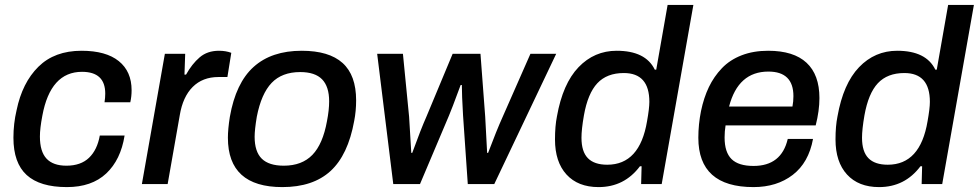

<svg xmlns="http://www.w3.org/2000/svg" viewBox="-20 -743 3951 775"><path d="M250 12.2Q141.1 12.2 87.6 -36.6Q34.2 -85.4 34.2 -187Q34.2 -244.1 46.9 -297.9Q69.8 -409.2 135 -473.6Q200.2 -538.1 309.1 -538.1Q407.7 -538.1 459.5 -496.3Q511.2 -454.6 511.2 -378.9Q511.2 -353.5 505.9 -330.1H401.9Q404.8 -348.6 404.8 -365.2Q404.8 -453.1 311 -453.1Q183.6 -453.1 150.9 -275.9Q141.1 -224.6 141.1 -191.9Q141.1 -131.3 167.7 -102.8Q194.3 -74.2 248 -74.2Q306.2 -74.2 339.4 -106.2Q372.6 -138.2 382.8 -195.8H482.9Q467.3 -97.7 408.7 -42.7Q350.1 12.2 250 12.2Z M552.7 0 645.5 -525.9H727.5L724.6 -441.9H731Q754.9 -484.9 785.9 -511.5Q816.9 -538.1 863.8 -538.1Q891.6 -538.1 913.6 -529.8L897.9 -432.1H861.8Q797.9 -432.1 757.8 -392.1Q717.8 -352.1 705.6 -277.8L656.7 0Z M1119.6 12.2Q899.9 12.2 899.9 -187Q899.9 -221.7 907.7 -271Q931.6 -408.2 1003.9 -473.1Q1076.2 -538.1 1197.8 -538.1Q1308.1 -538.1 1362.8 -488.8Q1417.5 -439.5 1417.5 -337.9Q1417.5 -294.4 1409.7 -254.9Q1384.8 -117.2 1314 -52.5Q1243.2 12.2 1119.6 12.2ZM1125.5 -74.2Q1198.7 -74.2 1241 -117.9Q1283.2 -161.6 1299.8 -253.9Q1308.6 -298.8 1308.6 -334Q1308.6 -393.6 1280 -422.9Q1251.5 -452.1 1191.9 -452.1Q1118.2 -452.1 1076.4 -408.4Q1034.7 -364.7 1016.6 -272Q1007.8 -219.2 1007.8 -190.9Q1007.8 -130.9 1036.6 -102.5Q1065.4 -74.2 1125.5 -74.2Z M1567.4 0 1502.4 -525.9H1606.4L1631.3 -272Q1632.3 -257.3 1635.5 -202.9Q1638.7 -148.4 1640.1 -126H1644Q1679.2 -222.7 1701.2 -272L1807.1 -525.9H1919.4L1938.5 -272Q1944.3 -171.4 1946.3 -126H1950.2Q1984.4 -216.8 2009.3 -272L2121.1 -525.9H2225.1L1975.1 0H1868.2L1849.1 -276.9Q1844.2 -359.9 1844.2 -399.9H1839.4Q1800.8 -295.4 1792.5 -276.9L1675.3 0Z M2396 12.2Q2313 12.2 2266.6 -38.6Q2220.2 -89.4 2220.2 -180.2Q2220.2 -233.9 2228 -272.9Q2251.5 -405.3 2315.2 -471.7Q2378.9 -538.1 2469.2 -538.1Q2585.9 -538.1 2623 -461.9H2628.9L2674.8 -723.1H2778.8L2650.9 0H2567.9L2569.8 -71.8H2563Q2500 12.2 2396 12.2ZM2431.2 -78.1Q2562.5 -78.1 2591.8 -253.9Q2601.1 -305.7 2601.1 -332Q2601.1 -448.2 2498 -448.2Q2429.7 -448.2 2391.1 -407Q2352.5 -365.7 2336.9 -276.9Q2327.1 -220.7 2327.1 -187Q2327.1 -130.9 2353 -104.5Q2378.9 -78.1 2431.2 -78.1Z M3021.5 12.2Q2798.8 12.2 2798.8 -187Q2798.8 -241.2 2809.6 -294.9Q2820.8 -348.6 2841.3 -391.4Q2861.8 -434.1 2894 -467.8Q2926.3 -501.5 2973.6 -519.8Q3021 -538.1 3080.6 -538.1Q3183.6 -538.1 3235.6 -489.7Q3287.6 -441.4 3287.6 -347.2Q3287.6 -295.9 3272.5 -236.8H2908.7Q2904.8 -212.9 2904.8 -188Q2904.8 -128.4 2932.9 -100.8Q2960.9 -73.2 3021.5 -73.2Q3134.3 -73.2 3159.7 -182.1H3261.7Q3244.1 -86.4 3179.9 -37.1Q3115.7 12.2 3021.5 12.2ZM2922.9 -313H3178.7Q3182.6 -333 3182.6 -355Q3182.6 -454.1 3081.5 -454.1Q2959.5 -454.1 2922.9 -313Z M3528.3 12.2Q3445.3 12.2 3398.9 -38.6Q3352.5 -89.4 3352.5 -180.2Q3352.5 -233.9 3360.4 -272.9Q3383.8 -405.3 3447.5 -471.7Q3511.2 -538.1 3601.6 -538.1Q3718.3 -538.1 3755.4 -461.9H3761.2L3807.1 -723.1H3911.1L3783.2 0H3700.2L3702.1 -71.8H3695.3Q3632.3 12.2 3528.3 12.2ZM3563.5 -78.1Q3694.8 -78.1 3724.1 -253.9Q3733.4 -305.7 3733.4 -332Q3733.4 -448.2 3630.4 -448.2Q3562 -448.2 3523.4 -407Q3484.9 -365.7 3469.2 -276.9Q3459.5 -220.7 3459.5 -187Q3459.5 -130.9 3485.4 -104.5Q3511.2 -78.1 3563.5 -78.1Z"/></svg>

Font: Archivo Medium
Style: Italic
Weight: 500
Italic angle: -10°
Designer: Hector Gatti
Foundry: Omnibus-Type
Version: Version 2.001